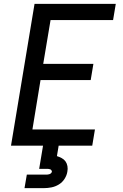

<svg xmlns="http://www.w3.org/2000/svg" viewBox="-20 -755 640 995"><path d="M37 0 159 -735H580L566 -651H242L204 -424H464L450 -340H190L148 -84H472L458 0ZM107 220 119 150H219Q223 150 227.5 149.5Q232 149 236.5 147.5Q241 146 244.5 142.5Q248 139 249 135Q249 131 246.5 127.5Q244 124 240.5 122.5Q237 121 232.5 120.5Q228 120 224 120H183L203 0H284L275 54Q288 58 300 64.5Q312 71 319.5 81.5Q327 92 329.5 106Q332 120 329 135Q326 154 314.5 172Q303 190 285 201Q267 212 247 216Q227 220 207 220Z"/></svg>

Font: Iosevka Curly MdExObl
Style: Regular
Weight: 500
Width: 7
Italic angle: -9°
Monospace: yes
Designer: Belleve Invis
Foundry: Belleve Invis
Version: Version 11.1.0; ttfautohint (v1.8.3)